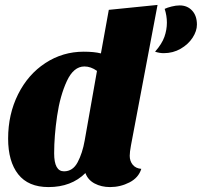

<svg xmlns="http://www.w3.org/2000/svg" viewBox="-20 -740 820 780"><path d="M507 -107Q507 -86 519 -71Q531 -56 554 -54Q543 -18 506 1Q469 20 427 20Q392 20 364.5 5.5Q337 -9 327 -37Q270 20 177 20Q95 20 54 -32Q13 -84 13 -177Q13 -276 53.5 -357Q94 -438 164.5 -484Q235 -530 320 -530Q363 -530 390 -523L422 -700L620 -720L512 -149Q507 -122 507 -107ZM710 -718Q741 -718 760.5 -697Q780 -676 780 -640Q780 -614 762.5 -587Q745 -560 714 -542Q683 -524 645 -524Q628 -524 610 -530Q638 -562 648 -590.5Q658 -619 658 -648Q658 -676 649 -704Q659 -709 677 -713.5Q695 -718 710 -718ZM323 -470Q279 -470 251.5 -410.5Q224 -351 212 -269Q200 -187 200 -117Q200 -44 240 -44Q276 -44 295.5 -81Q315 -118 324 -169L374 -452Q349 -470 323 -470Z"/></svg>

Font: Sansita ExtraBold Italic
Style: Regular
Weight: 800
Italic angle: -11°
Designer: Pablo Cosgaya
Foundry: Omnibus-Type
Version: Version 1.006